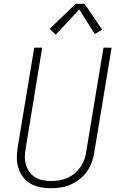

<svg xmlns="http://www.w3.org/2000/svg" viewBox="-20 -987 640 1015"><path d="M249 8Q220 8 192 2.5Q164 -3 141 -16.5Q118 -30 101.5 -51.5Q85 -73 77 -99Q69 -125 69 -153.5Q69 -182 74 -211L161 -735H203L116 -204Q112 -182 111.5 -159.5Q111 -137 117 -116.5Q123 -96 135.5 -78.5Q148 -61 166 -50Q184 -39 205.5 -34.5Q227 -30 249 -30Q271 -30 292.5 -33.5Q314 -37 335 -46Q356 -55 374 -70Q392 -85 405 -103.5Q418 -122 425.5 -143Q433 -164 436 -186L527 -735H570L478 -179Q474 -153 464.5 -127.5Q455 -102 439 -79.5Q423 -57 400.5 -39.5Q378 -22 353 -11Q328 0 301 4Q274 8 249 8ZM275 -804 242 -834 380 -967H427L520 -830L481 -807L399 -937Z"/></svg>

Font: Iosevka Curly XLtExObl
Style: Regular
Weight: 200
Width: 7
Italic angle: -9°
Monospace: yes
Designer: Belleve Invis
Foundry: Belleve Invis
Version: Version 11.0.1; ttfautohint (v1.8.3)